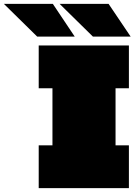

<svg xmlns="http://www.w3.org/2000/svg" viewBox="-167 -972 719 992"><path d="M25 -783 -147 -952H106L219 -783ZM313 -783 141 -952H394L508 -783ZM33 0V-221H104V-516H33V-737H499V-516H430V-221H499V0Z"/></svg>

Font: Tomorrow Black
Style: Regular
Weight: 900
Designer: Tony de Marco, Monica Rizzolli
Foundry: Just in Type
Version: Version 2.002